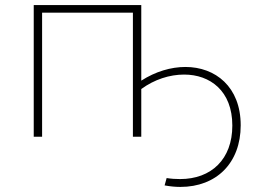

<svg xmlns="http://www.w3.org/2000/svg" viewBox="-20 -539 999 757"><path d="M537 -519H113V0H146V-489H504V0H537V-188C589 -226 649 -245 706 -245C808 -245 896 -181 896 -44C896 89 813 167 690 167C673 167 655 166 637 163L629 192C651 196 671 198 691 198C833 198 929 104 929 -45C929 -197 829 -275 711 -275C654 -275 593 -257 537 -221Z"/></svg>

Font: Talent ExtraLight
Style: Regular
Weight: 200
Designer: Mike Powis
Version: Version 1.001;hotconv 1.0.109;makeotfexe 2.5.65596